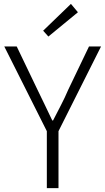

<svg xmlns="http://www.w3.org/2000/svg" viewBox="-20 -968 542 988"><path d="M66 -729 173 -506Q193 -466 211 -427.5Q229 -389 249 -348H253Q274 -389 294 -427.5Q314 -466 331 -506L438 -729H500L281 -293V0H221V-293L2 -729ZM202 -810 345 -948 381 -905 229 -780Z"/></svg>

Font: Kinto Sans Light
Style: Regular
Weight: 300
Designer: Authors: Ryoko NISHIZUKA  (kana & ideographs); Paul D. Hunt (Latin, Greek & Cyrillic); Wenlong ZHANG  (bopomofo); Sandol
Foundry: Adobe Systems Incorporated, ookami Inc.
Version: Version 0.001